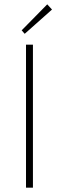

<svg xmlns="http://www.w3.org/2000/svg" viewBox="-20 -866 272 886"><path d="M100 0V-660H132V0ZM94 -710 80 -726 198 -846 220 -822Z"/></svg>

Font: Assistant ExtraLight ExtraLight
Style: Regular
Weight: 250
Version: Version 3.000